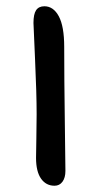

<svg xmlns="http://www.w3.org/2000/svg" viewBox="-20 -655 318 619"><path d="M155.8 -56.2Q128.4 -56.2 112.3 -79.1Q96.2 -102.1 96.2 -146Q96.2 -151.9 97.2 -208.7Q98.1 -265.6 98.1 -287.1Q98.1 -353 93 -463.6Q87.9 -574.2 87.9 -581.1Q87.9 -609.4 96.4 -622.1Q105 -634.8 123 -634.8Q152.3 -634.8 169.7 -602.3Q187 -569.8 187 -503.9Q187 -403.8 189 -260.3Q190.9 -116.7 190.9 -104Q190.9 -82 181.4 -69.1Q171.9 -56.2 155.8 -56.2Z"/></svg>

Font: Shantell Sans Irregular
Style: Regular
Weight: 400
Designer: Stephen Nixon, Anya Danilova, Shantell Martin
Foundry: Arrow Type
Version: Version 1.006;[9816181b4]